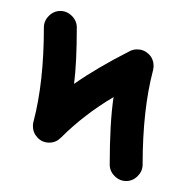

<svg xmlns="http://www.w3.org/2000/svg" viewBox="-20 -680 340 350"><path d="M70 -420Q57 -420 48.5 -429Q40 -438 40 -450Q40 -455 41 -458Q60 -530 60 -630Q60 -642 69 -651Q78 -660 90 -660Q102 -660 111 -651Q120 -642 120 -630Q120 -566 115 -527Q156 -556 217 -587Q223 -590 230 -590Q242 -590 251 -581.5Q260 -573 260 -559Q260 -557 259.5 -555Q259 -553 259 -552Q240 -480 240 -380Q240 -368 231 -359Q222 -350 210 -350Q198 -350 189 -359Q180 -368 180 -380Q180 -456 187 -503Q133 -471 91 -429Q82 -420 70 -420Z"/></svg>

Font: Pecita
Style: Book
Weight: 400
Width: 7
Version: Version 4.3